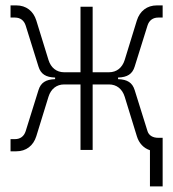

<svg xmlns="http://www.w3.org/2000/svg" viewBox="-20 -542 626 694"><path d="M18.1 4.9H39.1C74.2 4.9 100.6 -15.1 111.3 -49.8L155.3 -192.4C164.1 -220.7 184.6 -236.8 211.9 -236.8H271V0H314.9V-236.8H374C401.4 -236.8 421.9 -220.7 430.7 -192.4L474.6 -49.8C482.4 -23.9 499.5 -6.3 522 1V131.8H567.9V-43.9H551.8C532.7 -43.9 518.1 -52.2 513.2 -67.9L466.8 -216.3C458.5 -243.2 440.4 -254.9 406.7 -255.9V-261.7C440.4 -262.7 458.5 -274.4 466.8 -301.3L513.2 -449.7C519 -468.3 532.7 -478.5 551.8 -478.5H567.9V-522.5H546.9C511.7 -522.5 485.4 -502.4 474.6 -467.8L430.7 -325.2C421.9 -296.9 401.4 -280.8 374 -280.8H314.9V-517.6H271V-280.8H211.9C184.6 -280.8 164.1 -296.9 155.3 -325.2L111.3 -467.8C100.6 -502.4 74.2 -522.5 39.1 -522.5H18.1V-478.5H34.2C53.2 -478.5 66.9 -468.3 72.8 -449.7L119.1 -301.3C127.4 -274.4 145.5 -262.7 179.2 -261.7V-255.9C145.5 -254.9 127.4 -243.2 119.1 -216.3L72.8 -67.9C66.9 -49.3 53.2 -39.1 34.2 -39.1H18.1Z"/></svg>

Font: Cascadia Mono PL ExtraLight
Style: Regular
Weight: 200
Monospace: yes
Designer: Aaron Bell
Foundry: Saja Typeworks
Version: Version 2404.023